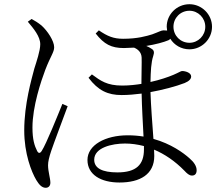

<svg xmlns="http://www.w3.org/2000/svg" viewBox="-20 -833 1040 911"><path d="M803 -706C803 -748 836 -782 879 -782C920 -782 954 -748 954 -706C954 -664 920 -630 879 -630C836 -630 803 -664 803 -706ZM112 -730C139 -698 171 -660 171 -623C171 -592 153 -540 143 -508C130 -458 95 -340 95 -214C95 -104 129 -18 152 21C166 44 179 58 197 58C211 58 219 48 219 34C219 13 208 -19 208 -49C208 -66 213 -87 223 -117C236 -156 281 -274 301 -329L276 -340C255 -288 199 -149 178 -117C170 -104 162 -105 156 -117C144 -141 134 -170 134 -228C134 -328 175 -449 195 -502C220 -567 237 -585 237 -609C237 -639 205 -687 177 -712C161 -725 145 -735 130 -743ZM663 -140V-124C663 -52 627 -15 537 -15C465 -15 427 -35 427 -75C427 -133 512 -152 573 -152C602 -152 632 -148 663 -140ZM416 -480 400 -464C446 -403 492 -382 557 -382C590 -382 619 -385 652 -389C653 -328 658 -245 661 -185C637 -189 612 -191 586 -191C480 -191 395 -145 395 -74C395 -4 459 33 547 33C645 33 712 -6 712 -93L711 -123C761 -102 810 -69 855 -23C867 -10 878 0 891 0C906 0 913 -10 913 -25C913 -45 900 -64 879 -82C850 -108 791 -151 708 -174C703 -242 696 -332 694 -396C750 -406 815 -423 856 -439C878 -448 887 -459 887 -470C887 -488 860 -496 844 -496C838 -496 831 -490 803 -478C777 -467 739 -454 694 -444C695 -495 697 -537 707 -567C713 -585 711 -594 700 -601C692 -607 683 -611 674 -615C718 -622 758 -633 779 -642C783 -644 786 -646 788 -649C807 -619 840 -599 879 -599C937 -599 986 -647 986 -706C986 -765 937 -813 879 -813C819 -813 771 -765 771 -706L773 -688L756 -689C745 -689 735 -682 702 -670C676 -662 633 -649 564 -649C519 -649 490 -661 449 -689L434 -674C474 -623 508 -605 568 -605L616 -607C633 -600 651 -586 652 -560C653 -536 651 -483 651 -435C626 -431 594 -427 560 -427C487 -427 457 -450 416 -480Z"/></svg>

Font: Noto Serif CJK SC Light
Style: Regular
Weight: 300
Designer: Ryoko NISHIZUKA 西塚涼子 (kana & ideographs); Frank Grießhammer (Latin, Greek & Cyrillic); Wenlong ZHANG 张文龙 (bopomofo); San
Foundry: Adobe
Version: Version 2.001;hotconv 1.1.0;makeotfexe 2.6.0